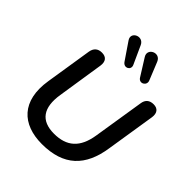

<svg xmlns="http://www.w3.org/2000/svg" viewBox="-248 -1070 1232 1232"><g transform="rotate(45 368.0 -453.5)"><path d="M340 10C537 10 637 -89 665 -277L718 -612C724 -654 705 -678 667 -678C630 -678 608 -659 603 -622L548 -276C528 -148 462 -92 348 -92C229 -92 180 -162 201 -296L250 -612C256 -654 238 -678 198 -678C162 -678 140 -659 134 -622L84 -305C50 -94 161 10 340 10ZM412 -852 484 -737C506 -702 554 -730 539 -766L490 -887C465 -948 378 -905 412 -852ZM263 -854 342 -738C366 -703 412 -729 396 -764L340 -887C314 -946 228 -905 263 -854Z"/></g></svg>

Font: SN Pro Semibold
Style: Italic
Weight: 600
Italic angle: -9°
Designer: Tobias Whetton
Foundry: Supernotes
Version: Version 1.001;Glyphs 3.2 (3249)